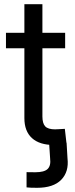

<svg xmlns="http://www.w3.org/2000/svg" viewBox="-20 -685 358 911"><path d="M106 204.1V131.8Q113.3 131.8 127.2 132.1Q141.1 132.3 147.5 132.3Q189.9 132.3 206.1 116.7Q222.2 101.1 217.8 66.4L212.9 -7.8H295.9L300.3 66.4Q307.6 129.9 270.5 168Q233.4 206.1 155.8 206.1Q139.2 206.1 127 205.6Q114.7 205.1 106 204.1ZM289.1 -529.3V-456.1H8.3V-529.3ZM95.7 -665H181.2V-132.3Q181.2 -99.6 194.6 -85.4Q208 -71.3 241.2 -71.3Q251 -71.3 263.9 -72.3Q276.9 -73.2 287.6 -73.7L295.9 -1.5Q282.7 1 266.6 2Q250.5 2.9 235.8 2.9Q167.5 2.9 131.6 -29.8Q95.7 -62.5 95.7 -124.5Z"/></svg>

Font: Inter 24pt
Style: Regular
Weight: 400
Designer: Rasmus Andersson
Foundry: rsms
Version: Version 4.001;git-66647c0bb